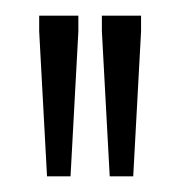

<svg xmlns="http://www.w3.org/2000/svg" viewBox="-20 -760 230 245"><path d="M120 -535 110 -720V-740H160V-720L150 -535ZM40 -535 30 -720V-740H80V-720L70 -535Z"/></svg>

Font: Vina Sans
Style: Regular
Weight: 400
Designer: Andree Nguyen
Foundry: Nguyen Type Foundry
Version: Version 1.002; ttfautohint (v1.8.4.7-5d5b);gftools[0.9.28]